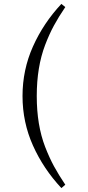

<svg xmlns="http://www.w3.org/2000/svg" viewBox="-20 -810 448 982"><path d="M293.9 -790 314 -773.9Q279.8 -723.6 255.9 -679.4Q231.9 -635.3 210.7 -579.6Q189.5 -523.9 178.7 -458.7Q168 -393.6 168 -318.8Q168 -244.1 178.7 -179.2Q189.5 -114.3 210.9 -58.8Q232.4 -3.4 256.1 40.3Q279.8 84 314 134.8L293.9 151.9Q202.1 53.7 148.7 -65.4Q95.2 -184.6 95.2 -318.8Q95.2 -453.1 148.7 -572.5Q202.1 -691.9 293.9 -790Z"/></svg>

Font: Dihjauti S
Style: Regular
Weight: 400
Designer: T. Christopher White
Version: Version 3.0.0